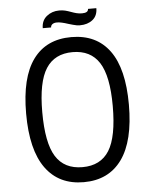

<svg xmlns="http://www.w3.org/2000/svg" viewBox="-61 -964 820 1031"><g transform="rotate(-5 349.0 -449.0)"><path d="M72 -378Q72 -572 143 -669Q214 -766 349 -766Q484 -766 555 -669Q626 -572 626 -378Q626 -182 554.5 -83Q483 16 349 16Q215 16 143.5 -83Q72 -182 72 -378ZM539 -378Q539 -540 492.5 -612.5Q446 -685 349 -685Q252 -685 205.5 -612.5Q159 -540 159 -378Q159 -212 205 -138.5Q251 -65 349 -65Q447 -65 493 -138.5Q539 -212 539 -378ZM297 -914Q315 -914 329 -910.5Q343 -907 362 -900Q375 -895 389 -891.5Q403 -888 418 -888Q452 -888 452 -909H497Q497 -868 470 -846.5Q443 -825 401 -825Q385 -825 364.5 -831Q344 -837 340 -838Q301 -851 280 -851Q264 -851 255 -844.5Q246 -838 246 -827H201Q201 -868 229.5 -891Q258 -914 297 -914Z"/></g></svg>

Font: Farro Light
Style: Regular
Weight: 300
Designer: Aceler Chua
Foundry: Grayscale Limited
Version: Version 1.101